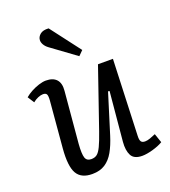

<svg xmlns="http://www.w3.org/2000/svg" viewBox="-142 -872 876 990"><g transform="rotate(-20 296.5 -377.5)"><path d="M16 -472Q31 -485 51.5 -496Q72 -507 94 -514Q116 -521 133 -521Q172 -521 191 -500Q210 -479 206 -438L181 -156Q177 -102 184 -81Q191 -60 216 -60Q235 -60 247.5 -69.5Q260 -79 272.5 -105Q285 -131 302 -180L415 -508H497L481 -91Q480 -69 486 -60Q492 -51 508 -51Q520 -51 535.5 -56.5Q551 -62 567 -69L584 -19Q573 -12 558 -6Q543 0 527 4.5Q511 9 496 11.5Q481 14 469 14Q424 14 409.5 -14Q395 -42 399 -88L424 -358L416 -359L348 -140Q333 -92 313.5 -57.5Q294 -23 265.5 -4.5Q237 14 195 14Q134 14 111 -26.5Q88 -67 96 -162L118 -417Q120 -443 115 -451.5Q110 -460 95 -460Q83 -460 67.5 -453.5Q52 -447 39 -436ZM364 -605 339 -580 205 -678Q190 -689 182.5 -702.5Q175 -716 176 -728Q177 -745 192.5 -758Q208 -771 239 -769Z"/></g></svg>

Font: Literata
Style: Italic
Weight: 400
Italic angle: -2°
Designer: Latin by Veronika Burian and Jose Scaglione. Greek by Irene Vlachou. Cyrillic by Vera Evstafieva
Foundry: TypeTogether
Version: Version 3.103;gftools[0.9.29]